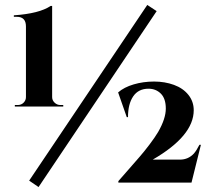

<svg xmlns="http://www.w3.org/2000/svg" viewBox="-20 -739 872 777"><path d="M576 -719 614 -694 136 18 98 -8ZM185 -715H191V-346Q191 -333 201 -323.5Q211 -314 224 -314H236V-308H40V-314H52Q66 -314 75.5 -323.5Q85 -333 85 -346V-632Q85 -671 48 -671H36V-677Q139 -684 185 -715ZM764 -293Q764 -189 598 -93H708Q742 -93 765 -118Q776 -131 787 -153H793L755 0H459V-6Q474 -23 501 -54Q528 -85 545.5 -105Q563 -125 585 -154Q607 -183 620 -205Q651 -259 651 -299.5Q651 -340 631 -360Q611 -380 581 -380Q540 -380 519 -349Q498 -318 498 -265H493L458 -365Q482 -386 521 -397.5Q560 -409 603.5 -409Q647 -409 684 -395.5Q721 -382 742.5 -355Q764 -328 764 -293Z"/></svg>

Font: Cinzel Decorative
Style: Bold
Weight: 700
Version: Version 1.002;PS 001.002;hotconv 1.0.56;makeotf.lib2.0.21325